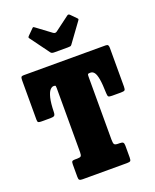

<svg xmlns="http://www.w3.org/2000/svg" viewBox="-181 -1119 986 1221"><g transform="rotate(-20 312.5 -508.5)"><path d="M135 -25.5V-110Q135 -125 139.2 -130Q143.5 -135 158 -135H174Q194 -135 199.5 -141.2Q205 -147.5 205 -167.5V-601Q205 -610 203.8 -615Q202.5 -620 193 -620H190Q178 -620 166 -606.5Q154 -593 145.5 -559.2Q137 -525.5 135.5 -463.5Q135 -445.5 128.2 -440.2Q121.5 -435 102 -435H41.5Q27 -435 21 -438Q15 -441 15 -455.5V-721Q15 -737 18 -743.5Q21 -750 37 -750H590Q602 -750 606 -744.5Q610 -739 610 -726V-463.5Q610 -444.5 604.5 -439.8Q599 -435 579 -435H520Q500.5 -435 495.2 -439.5Q490 -444 489.5 -462.5Q488 -525 482 -559Q476 -593 465.5 -606.5Q455 -620 440 -620H434Q423 -620 421.5 -614.8Q420 -609.5 420 -598.5V-175Q420 -151.5 424.8 -143.2Q429.5 -135 453 -135H461.5Q479 -135 484.5 -129.2Q490 -123.5 490 -107.5V-27.5Q490 -9.5 484.8 -4.8Q479.5 0 462 0H162Q146.5 0 140.8 -4.2Q135 -8.5 135 -25.5ZM244.5 -828.5 148.5 -959.5Q143 -965 152.5 -974.5L189.5 -1011.5Q195 -1017 197 -1016.8Q199 -1016.5 205.5 -1012L303 -939.5Q316 -930 328 -939L426.5 -1012.5Q435 -1019 444.5 -1009.5L479 -974.5Q484.5 -969 484.8 -966.5Q485 -964 480.5 -957.5L386.5 -828.5Q382.5 -822.5 376.8 -821.2Q371 -820 360 -820H267.5Q250.5 -820 244.5 -828.5Z"/></g></svg>

Font: Besley* Condensed Fatface
Style: Regular
Weight: 900
Width: 3
Designer: Owen Earl
Foundry: indestructible type*
Version: Version 3.000; ttfautohint (v1.8.3)